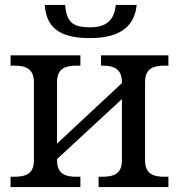

<svg xmlns="http://www.w3.org/2000/svg" viewBox="-20 -761 728 781"><path d="M346 -606C476 -606 528 -660 536 -741H451C444 -672 405 -650 348 -650C279 -650 251 -667 245 -741H162C168 -657 212 -606 346 -606ZM23 0H307V-42H294C250 -42 212 -50 212 -109V-114L476 -358V-109C476 -50 438 -42 394 -42H381V0H665V-42H652C608 -42 570 -50 570 -109V-427C570 -486 608 -494 652 -494H665V-536H391V-494H394C438 -494 476 -485 476 -426V-423L212 -177V-427C212 -486 250 -494 294 -494H307V-536H23V-494H36C80 -494 118 -485 118 -426V-109C118 -50 80 -42 36 -42H23Z"/></svg>

Font: Noto Serif Thai
Style: Regular
Weight: 400
Designer: Monotype Design Team
Foundry: Monotype Imaging Inc.
Version: Version 1.901